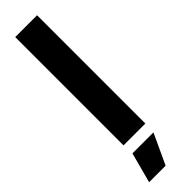

<svg xmlns="http://www.w3.org/2000/svg" viewBox="-320 -716 914 914"><g transform="rotate(-45 136.5 -259.5)"><path d="M62.9 0V-729H209.9V0ZM25.1 210.1 66 57H207.4L136.3 210.1Z"/></g></svg>

Font: Mona Sans ExtraLight
Style: Regular
Weight: 200
Designer: Deni Anggara
Foundry: GitHub
Version: Version 2.000